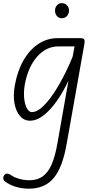

<svg xmlns="http://www.w3.org/2000/svg" viewBox="-35 -736 587 1185"><path d="M144 428.5Q99 428.5 59.8 416Q20.5 403.5 -6 382.5Q-14.5 375.5 -15 364.2Q-15.5 353 -6.5 342.5Q-1 335.5 9.2 335.8Q19.5 336 30.5 343Q51 358.5 83 367.5Q115 376.5 146.5 376.5Q196 376.5 229.2 352.2Q262.5 328 284 278Q305.5 228 319 151L387.5 -238Q355 -169 315.8 -113Q276.5 -57 234 -24Q191.5 9 149 9Q114.5 9 89.5 -18.5Q64.5 -46 54.8 -95.8Q45 -145.5 57 -212Q73.5 -301.5 111.2 -366Q149 -430.5 202.8 -465.5Q256.5 -500.5 320.5 -500.5H460.5Q479.5 -500.5 484.5 -493Q489.5 -485.5 486.5 -468.5L376 154Q350 301.5 294.5 365Q239 428.5 144 428.5ZM161.5 -44Q187 -44 215 -66.2Q243 -88.5 271.5 -125.5Q300 -162.5 326.2 -207.8Q352.5 -253 375 -299.8Q397.5 -346.5 413.5 -387L425 -449.5H325Q249.5 -449.5 193.8 -385.8Q138 -322 118 -214.5Q110 -165.5 114.5 -126.8Q119 -88 132 -66Q145 -44 161.5 -44ZM346.5 -623.5Q328 -623.5 316.2 -637Q304.5 -650.5 304.5 -670.5Q304.5 -688.5 316 -702.5Q327.5 -716.5 346.5 -716.5Q365 -716.5 378 -703.8Q391 -691 391 -670.5Q391 -651 378.2 -637.2Q365.5 -623.5 346.5 -623.5Z"/></svg>

Font: Edu AU VIC WA NT Hand
Style: Regular
Weight: 400
Designer: Tina and Corey Anderson, Eben Sorkin, Mirko Velimirovic
Foundry: Google for Education
Version: Version 1.001